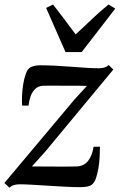

<svg xmlns="http://www.w3.org/2000/svg" viewBox="-29 -840 544 872"><path d="M366 -450Q353.5 -450.5 332.5 -450.5Q311.5 -450.5 286.5 -450.5Q261.5 -450.5 237.5 -450.8Q213.5 -451 194.8 -451Q176 -451 167 -450.5Q145 -449.5 131.2 -436.5Q117.5 -423.5 110.2 -403.2Q103 -383 100.5 -360.5H71.5Q70 -377.5 71 -403.2Q72 -429 76.2 -456.2Q80.5 -483.5 88.2 -504.8Q96 -526 108 -533.5Q114 -537 125 -540.2Q136 -543.5 154.5 -543.5Q182 -543.5 218.5 -541.8Q255 -540 292.8 -537Q330.5 -534 364 -532Q397.5 -530 419.5 -530Q433.5 -530 444.2 -533Q455 -536 465 -544.5L485.5 -524L177 -152L116 -84Q135.5 -84 163.5 -83.8Q191.5 -83.5 221.2 -83.5Q251 -83.5 276.8 -83.5Q302.5 -83.5 317 -84Q351 -84.5 370.5 -108.8Q390 -133 396 -173.5H425Q425 -152.5 423.5 -126.5Q422 -100.5 417.8 -75Q413.5 -49.5 406.5 -29.8Q399.5 -10 388 -1Q381.5 4 368.8 7Q356 10 335 10Q306.5 10 268 8Q229.5 6 190 3.5Q150.5 1 116.2 -1Q82 -3 61.5 -3Q47 -3 35.2 0.2Q23.5 3.5 14 12.5L-9 -9L309.5 -388.5ZM268.5 -603.5 180.5 -804 212 -819.5Q236.5 -788.5 262.2 -754Q288 -719.5 314.5 -684Q351.5 -717.5 386.8 -751.5Q422 -785.5 464 -819.5L494.5 -801L342 -603.5Z"/></svg>

Font: Merriweather 72pt Medium
Style: Italic
Weight: 500
Italic angle: -7.8°
Version: Version 2.101